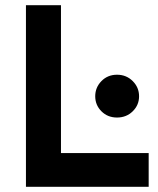

<svg xmlns="http://www.w3.org/2000/svg" viewBox="-20 -720 608 740"><path d="M215 -700V-130H553V0H80V-700ZM371 -291Q347 -315 347 -349Q347 -383 371 -407.5Q395 -432 431 -432Q467 -432 491.5 -407.5Q516 -383 516 -349Q516 -315 491.5 -291Q467 -267 431 -267Q395 -267 371 -291Z"/></svg>

Font: ReCut ExtraBold
Style: Regular
Weight: 800
Designer: Giant Group (for alternate capitals set)
Version: Version 2.002;FEAKit 1.0